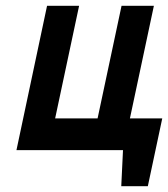

<svg xmlns="http://www.w3.org/2000/svg" viewBox="-20 -520 582 665"><path d="M513 -500H401L318 -110H171L254 -500H143L37 0H406L400 125H492L542 -110H430Z"/></svg>

Font: Advent Pro
Style: Bold Italic
Weight: 700
Italic angle: -12°
Designer: VivaRado, Andreas Kalpakidis
Foundry: VivaRado, Andreas Kalpakidis
Version: Version 3.000